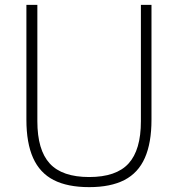

<svg xmlns="http://www.w3.org/2000/svg" viewBox="-20 -760 732 789"><path d="M346.5 9Q257.5 9 200.5 -20.2Q143.5 -49.5 116 -111Q88.5 -172.5 88.5 -268V-740H133.5V-262Q133.5 -143.5 184.5 -88Q235.5 -32.5 346.5 -32.5Q457.5 -32.5 508.2 -88Q559 -143.5 559 -262V-740H602.5V-268Q602.5 -172.5 575.2 -111Q548 -49.5 491.2 -20.2Q434.5 9 346.5 9Z"/></svg>

Font: Encode Sans SC ExtraLight
Style: Regular
Weight: 250
Designer: Multiple Designers
Foundry: Impallari Type
Version: Version 3.002